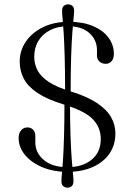

<svg xmlns="http://www.w3.org/2000/svg" viewBox="-20 -796 618 886"><path d="M297.5 -695.5Q362 -695.5 408.5 -676Q455 -656.5 480.2 -623Q505.5 -589.5 505.5 -547Q505.5 -526 495 -513.8Q484.5 -501.5 468 -501.5Q451 -501.5 439.2 -511.8Q427.5 -522 427.5 -538.5V-564Q427.5 -612.5 392 -643.8Q356.5 -675 294 -675Q246.5 -675 211.5 -657Q176.5 -639 157.2 -607.5Q138 -576 138 -534Q138 -500 153.5 -470.8Q169 -441.5 206.2 -417.2Q243.5 -393 308.5 -373.5Q382.5 -350.5 427.2 -320.8Q472 -291 492.2 -255.8Q512.5 -220.5 512.5 -180Q512.5 -128 485.8 -88.2Q459 -48.5 409.2 -25.8Q359.5 -3 291.5 -3Q226 -3 175 -24.5Q124 -46 95 -81.5Q66 -117 66 -159Q66 -181 77.2 -194.5Q88.5 -208 106.5 -208Q122.5 -208 132.8 -197.5Q143 -187 143 -168.5V-139Q143 -90.5 182.5 -57.5Q222 -24.5 291 -24.5Q360.5 -24.5 402.8 -59Q445 -93.5 445 -154.5Q445 -208 408 -246.2Q371 -284.5 272 -314.5Q196.5 -338 152.5 -367.5Q108.5 -397 89.8 -433Q71 -469 71 -512Q71 -562.5 99.2 -604Q127.5 -645.5 178.5 -670.5Q229.5 -695.5 297.5 -695.5ZM306 -356.5H280.5Q280.5 -463.5 278.5 -533Q276.5 -602.5 273.8 -644.5Q271 -686.5 268.8 -709.8Q266.5 -733 266.5 -748Q266.5 -762 274.8 -769Q283 -776 294.5 -776Q305.5 -776 313.8 -769Q322 -762 322 -747.5Q322 -733.5 319.5 -710.5Q317 -687.5 313.8 -645.2Q310.5 -603 308.2 -533.5Q306 -464 306 -356.5ZM277.5 -338H303Q303 -234.5 305.5 -167Q308 -99.5 311.2 -58.8Q314.5 -18 316.8 4.8Q319 27.5 319 41.5Q319 55.5 311 62.8Q303 70 291.5 70Q280 70 271.8 62.8Q263.5 55.5 263.5 41.5Q263.5 26.5 265.8 3.8Q268 -19 270.8 -59.5Q273.5 -100 275.5 -167.5Q277.5 -235 277.5 -338Z"/></svg>

Font: Fraunces Light
Style: Regular
Weight: 300
Version: Version 1.000;[b76b70a41]